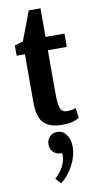

<svg xmlns="http://www.w3.org/2000/svg" viewBox="-108 -712 568 1097"><g transform="rotate(-10 176.5 -163.5)"><path d="M217 11Q148 11 113 -23Q78 -57 78 -142V-423H30V-483L79 -497L143 -666H211V-500H321V-423H211V-176Q211 -106 221.5 -83.5Q232 -61 258 -61Q282 -61 296 -65.5Q310 -70 310 -70L318 -13Q318 -13 308.5 -7Q299 -1 277 5Q255 11 217 11ZM154 339 125 308Q190 248 190 182Q190 179 189.5 176Q189 173 189 170H182Q158 170 140 154Q121 136 121 108Q121 81 140 62Q156 46 182 46Q208 46 225 62L229 67Q243 83 249 102.5Q255 122 255 145Q255 196 227 250Q199 304 154 339Z"/></g></svg>

Font: Arsenal SC
Style: Bold
Weight: 700
Designer: Andrij Shevchenko
Foundry: Stairsfor
Version: Version 2.001; ttfautohint (v1.8.4.7-5d5b)